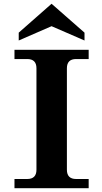

<svg xmlns="http://www.w3.org/2000/svg" viewBox="-20 -996 540 1016"><path d="M449.2 0H56.6V-48.8H124Q172.9 -48.8 172.9 -97.7V-634.8Q172.9 -683.6 124 -683.6H56.6V-732.4H449.2V-683.6H382.8Q334 -683.6 334 -634.8V-97.7Q334 -48.8 382.8 -48.8H449.2ZM427.2 -781.7 252.9 -857.4 79.1 -781.7V-823.2L252.9 -976.1L427.2 -823.2Z"/></svg>

Font: Munson
Style: Bold
Weight: 700
Designer: Paul James MIller
Foundry: High-Logic / Made with FontCreator
Version: Version 2.10;May 5, 2019;FontCreator 11.5.0.2430 64-bit